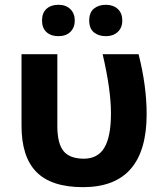

<svg xmlns="http://www.w3.org/2000/svg" viewBox="-20 -772 685 801"><path d="M591.8 -295.9Q591.8 8.8 326.2 8.8Q194.3 8.8 131.8 -54.7Q69.3 -118.2 69.8 -249V-545.9H219.2V-244.1Q219.7 -172.9 245.1 -141.6Q270.5 -110.4 329.1 -109.9Q387.7 -109.9 415 -155.3Q442.9 -200.7 442.9 -299.3Q442.9 -397.9 408.2 -545.9H558.1Q591.8 -413.6 591.8 -295.9ZM352.1 -686.5Q352.5 -720.7 372.1 -736.3Q391.6 -752 421.9 -752Q452.1 -752 471.7 -734.4Q490.2 -716.8 490.2 -686.5Q490.2 -656.2 471.2 -638.7Q452.1 -621.1 421.9 -621.1Q391.6 -621.1 372.1 -636.7Q352.5 -652.3 352.1 -686.5ZM273.4 -638.7Q254.9 -621.1 223.6 -621.1Q192.4 -621.1 173.8 -638.2Q155.3 -655.3 155.3 -686.5Q155.3 -717.8 173.8 -734.9Q192.4 -752 223.6 -752Q254.9 -752 273.4 -733.9Q292 -715.8 292 -686.5Q292 -657.2 273.4 -638.7Z"/></svg>

Font: NotoSans-Bold
Style: Bold
Weight: 700
Designer: Monotype Design team
Foundry: Monotype Imaging Inc.
Version: Version 1.04